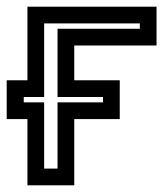

<svg xmlns="http://www.w3.org/2000/svg" viewBox="-59 -529 488 574"><path d="M-39 -264V-198V-173H-14H23V0V25H48H138H163V0V-173H274H299V-198V-264V-289H274H163V-393H384H409V-418V-484V-509H384H48H23V-484V-289H-14H-39V-264ZM12 -239H48H73V-264V-459H359V-443H138H113V-418V-264V-239H138H249V-223H138H113V-198V-25H73V-198V-223H48H12V-239Z"/></svg>

Font: Gamestation DisplayOutline
Style: Regular
Weight: 400
Designer: Jonas Hecksher
Foundry: Jonas Hecksher, Playtypeª, e-types AS
Version: Version 1.003